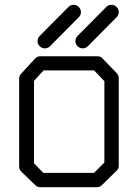

<svg xmlns="http://www.w3.org/2000/svg" viewBox="-20 -832 580 802"><path d="M122 -494V-150L161 -110H373L416 -153V-493L373 -538H162ZM70 -526 127 -588Q135 -597 149 -597H386Q401 -597 408 -588L468 -526Q476 -518 476 -505V-140Q476 -126 467 -119L406 -59Q397 -50 385 -50H149Q136 -50 128 -58L69 -115Q60 -124 60 -137V-506Q60 -516 70 -526ZM295 -660Q295 -673 304 -682L424 -803Q433 -812 445 -812Q458 -812 467 -803Q476 -794 476 -781Q476 -769 467 -760L347 -639Q338 -630 325 -630Q313 -630 304 -639Q295 -648 295 -660ZM137 -660Q137 -673 146 -682L266 -803Q275 -812 287 -812Q300 -812 309 -803Q318 -794 318 -781Q318 -769 309 -760L189 -639Q180 -630 167 -630Q155 -630 146 -639Q137 -648 137 -660Z"/></svg>

Font: 3270 Nerd Font
Style: Regular
Weight: 400
Monospace: yes
Version: Version 3.0.1;Nerd Fonts 3.3.0